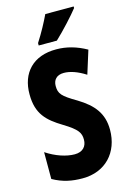

<svg xmlns="http://www.w3.org/2000/svg" viewBox="-139 -996 722 1072"><g transform="rotate(-15 222.5 -460.0)"><path d="M400 -921V-930H236C215 -886 189 -837 155 -784V-770H260C308 -815 372 -885 400 -921ZM418 -213C418 -307 372 -364 285 -417C203 -465 188 -482 188 -527C188 -561 208 -586 250 -586C286 -586 328 -572 375 -542L417 -676C360 -708 303 -724 244 -724C110 -725 34 -643 35 -519C35 -406 87 -358 171 -307C250 -259 263 -236 263 -197C263 -159 240 -131 193 -131C144 -131 84 -151 30 -187V-32C87 0 140 10 201 10C333 10 418 -82 418 -213Z"/></g></svg>

Font: Noto Sans Armenian ExtraCondensed ExtraBold
Style: Regular
Weight: 800
Width: 2
Designer: Monotype Design Team
Foundry: Monotype Imaging Inc.
Version: Version 2.008